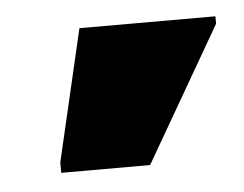

<svg xmlns="http://www.w3.org/2000/svg" viewBox="-29 -799 326 256"><g transform="rotate(-5 133.5 -671.0)"><path d="M44 -576V-590L85 -766H267V-756L163 -576Z"/></g></svg>

Font: Noto Sans ExtraCondensed Black
Style: Regular
Weight: 900
Width: 2
Designer: Monotype Design Team
Foundry: Monotype Imaging Inc.
Version: Version 2.013; ttfautohint (v1.8.4.7-5d5b)